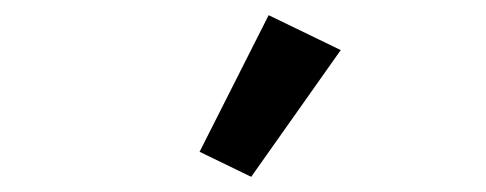

<svg xmlns="http://www.w3.org/2000/svg" viewBox="-20 -815 640 253"><path d="M311 -582 243 -615 334 -795 429 -749Z"/></svg>

Font: IBM Plex Sans Hebrew Medium
Style: Regular
Weight: 500
Designer: Mike Abbink, Paul van der Laan, Pieter van Rosmalen, Yanek Iontef
Foundry: Bold Monday
Version: Version 1.2